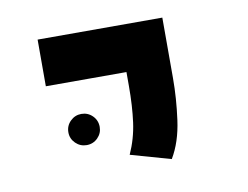

<svg xmlns="http://www.w3.org/2000/svg" viewBox="-53 -657 692 536"><g transform="rotate(-10 293.0 -389.0)"><path d="M394 -192.4 280.3 -224.6Q299.3 -266.6 305.4 -312Q311.5 -357.4 311.5 -414.1V-453.6H83V-585.9H436.5V-414.1Q436.5 -357.4 428.2 -296.6Q419.9 -235.8 394 -192.4ZM167 -272Q148.9 -272 135.7 -284.9Q122.6 -297.9 122.6 -315.9Q122.6 -334.5 135.7 -347.4Q148.9 -360.4 167 -360.4Q185.5 -360.4 198.5 -347.4Q211.4 -334.5 211.4 -315.9Q211.4 -297.9 198.5 -284.9Q185.5 -272 167 -272Z"/></g></svg>

Font: Cascadia Mono
Style: Bold
Weight: 700
Monospace: yes
Designer: Aaron Bell
Foundry: Saja Typeworks
Version: Version 2404.023; ttfautohint (v1.8.4)